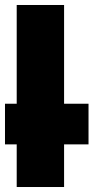

<svg xmlns="http://www.w3.org/2000/svg" viewBox="-20 -750 410 770"><path d="M237 -730H47V0H237ZM335 -334H0V-171H335Z"/></svg>

Font: Geom Black
Style: Bold
Weight: 900
Version: Version 1.102